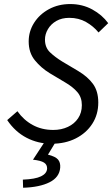

<svg xmlns="http://www.w3.org/2000/svg" viewBox="-20 -688 547 935"><path d="M231.2 12Q165.6 12 109.6 -17Q53.6 -46 15.1 -103.2L64.8 -146.4Q95 -103.5 139.1 -79.4Q183.3 -55.2 239.6 -55.2Q278.9 -55.2 310.6 -70.1Q342.2 -84.9 360.4 -112Q378.6 -139.1 378.6 -176Q378.6 -214 356.7 -239.4Q334.9 -264.9 297 -286.9L222.2 -331.5Q180 -357.3 149.9 -394.3Q119.7 -431.2 119.7 -486.1Q119.7 -535.3 146 -576.8Q172.3 -618.3 218.2 -643.3Q264.2 -668.3 322.1 -668.3Q381 -668.3 429.3 -642Q477.5 -615.6 506.9 -575.2L459.9 -529.9Q434.9 -560.4 399.2 -580.7Q363.5 -601.1 317.6 -601.1Q280.7 -601.1 254.3 -585.9Q227.9 -570.7 213.5 -546.2Q199 -521.7 199 -495.3Q199 -456.8 223.4 -433.4Q247.9 -409.9 284.1 -387.7L359.8 -342.8Q407.1 -314.7 432.9 -279.3Q458.6 -243.9 458.6 -188.8Q458.6 -130.5 429.5 -85.3Q400.4 -40 349.1 -14Q297.8 12 231.2 12ZM92.5 226.3 91.3 186.8Q151.4 184.5 179.7 170.7Q207.9 157 209.4 133.5Q210.1 113.8 194.4 103.8Q178.7 93.8 140.6 89.7L201.1 -2.7H254.8L213.6 65.1Q249.7 74.1 262.4 88.7Q275.1 103.4 273.2 128.4Q269.6 175.5 221.1 199.7Q172.7 223.9 92.5 226.3Z"/></svg>

Font: Source Sans Variable
Style: Italic
Weight: 200
Italic angle: -11°
Designer: Paul D. Hunt
Foundry: Adobe Systems Incorporated
Version: Version 3.006;hotconv 1.0.111;makeotfexe 2.5.65597